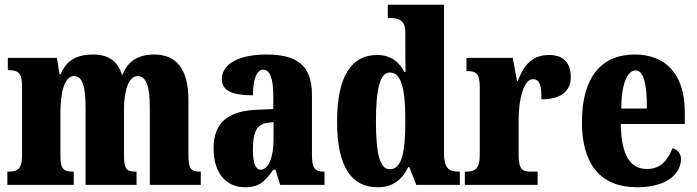

<svg xmlns="http://www.w3.org/2000/svg" viewBox="-20 -780 2940 810"><path d="M11 0H291V-56H288C251 -56 235 -65 235 -121V-306C235 -387 251 -459 292 -459C330 -459 341 -410 341 -325V0H556V-56H552C515 -56 503 -65 503 -126V-318C503 -394 521 -459 561 -459C599 -459 612 -410 612 -325V0H827V-56H824C787 -56 775 -65 775 -126V-357C775 -492 722 -550 630 -550C558 -550 516 -516 498 -466H494C475 -524 436 -550 373 -550C292 -550 257 -516 236 -467H231L220 -536H13V-484H16C53 -484 73 -475 73 -419V-124C73 -65 52 -56 15 -56H11Z M1013 10C1072 10 1095 -11 1133 -64H1142L1162 0H1349V-56H1346C1308 -56 1296 -72 1296 -126V-380C1296 -505 1232 -550 1104 -550C1002 -550 916 -518 916 -446C916 -398 958 -378 1047 -378C1047 -448 1064 -486 1090 -486C1119 -486 1133 -449 1133 -374V-320L1065 -317C942 -312 881 -263 881 -154C881 -42 941 10 1013 10ZM1079 -64C1057 -64 1047 -95 1047 -150C1047 -221 1062 -256 1109 -262L1134 -265V-191C1134 -115 1112 -64 1079 -64Z M1573 10C1637 10 1677 -22 1702 -75H1707L1736 0H1920V-56H1913C1872 -56 1853 -73 1853 -135V-760H1616V-704H1624C1660 -704 1690 -697 1690 -643V-588C1690 -549 1690 -506 1691 -476H1687C1664 -517 1631 -548 1570 -548C1464 -548 1402 -460 1402 -267C1402 -75 1464 10 1573 10ZM1624 -66C1582 -66 1566 -133 1566 -268C1566 -401 1582 -474 1625 -474C1675 -474 1690 -401 1690 -269C1690 -136 1675 -66 1624 -66Z M1941 0H2248V-56H2218C2187 -56 2168 -64 2168 -123V-277C2168 -359 2189 -446 2228 -446C2259 -446 2264 -416 2264 -361C2338 -361 2388 -389 2388 -455C2388 -509 2362 -548 2297 -548C2232 -548 2193 -514 2165 -439H2161L2143 -536H1948V-480H1952C1988 -480 2004 -471 2004 -412V-128C2004 -65 1983 -56 1945 -56H1941Z M2668 10C2802 10 2853 -54 2853 -109C2853 -133 2837 -149 2817 -155C2798 -105 2767 -67 2710 -67C2638 -67 2601 -125 2599 -257H2869V-308C2869 -466 2789 -550 2658 -550C2516 -550 2435 -453 2435 -265C2435 -91 2510 10 2668 10ZM2709 -322H2601C2601 -426 2627 -483 2662 -483C2695 -483 2710 -423 2709 -322Z"/></svg>

Font: Noto Serif Myanmar ExtraCondensed Black
Style: Regular
Weight: 900
Width: 2
Designer: Ben Mitchell and the Monotype Design Team
Foundry: Monotype Imaging Inc.
Version: Version 2.106